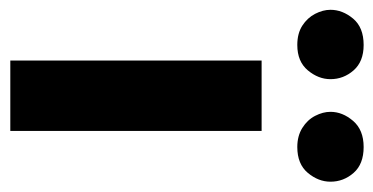

<svg xmlns="http://www.w3.org/2000/svg" viewBox="-216 -542 743 382"><g transform="rotate(90 156.0 -351.5)"><path d="M86 -500H226V0H86ZM-15 -637Q-15 -661 2.5 -682Q20 -703 55 -703Q88 -703 105.5 -683Q123 -663 123 -637Q123 -613 105.5 -592Q88 -571 55 -571Q32 -571 16.5 -581Q1 -591 -7 -606.5Q-15 -622 -15 -637ZM188 -637Q188 -661 206 -682Q224 -703 258 -703Q292 -703 309.5 -683Q327 -663 327 -637Q327 -613 309.5 -592Q292 -571 258 -571Q236 -571 220 -581Q204 -591 196 -606.5Q188 -622 188 -637Z"/></g></svg>

Font: Moderustic SemiBold
Style: Regular
Weight: 600
Designer: Tural Alisoy
Foundry: TAFT Foundry
Version: Version 2.120